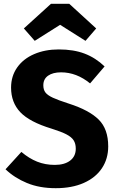

<svg xmlns="http://www.w3.org/2000/svg" viewBox="-20 -969 612 1006"><path d="M528 -621 452 -532Q381 -590 300 -590Q257 -590 232 -572.5Q207 -555 207 -522Q207 -499 218 -484.5Q229 -470 257 -457Q285 -444 341 -426Q447 -392 497 -342.5Q547 -293 547 -202Q547 -137 514 -87.5Q481 -38 419 -10.5Q357 17 272 17Q187 17 121.5 -10Q56 -37 9 -82L92 -173Q132 -139 174.5 -122Q217 -105 267 -105Q318 -105 347.5 -127.5Q377 -150 377 -190Q377 -216 366 -233.5Q355 -251 328 -265Q301 -279 250 -295Q135 -330 86.5 -381Q38 -432 38 -510Q38 -570 70 -615.5Q102 -661 159 -685.5Q216 -710 288 -710Q366 -710 423.5 -688Q481 -666 528 -621ZM105 -820 247 -949H343L484 -820L428 -755L295 -839L162 -755Z"/></svg>

Font: Fira Sans BGR
Style: Bold
Weight: 700
Designer: bBox Type GmbH & Carrois Corporate GbR & Edenspiekermann AG
Foundry: bBox Type GmbH & Carrois Corporate GbR & Edenspiekermann AG
Version: Version 4.301